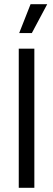

<svg xmlns="http://www.w3.org/2000/svg" viewBox="-20 -891 252 911"><path d="M69 0V-660H143V0ZM131 -734H71L125 -871H204Z"/></svg>

Font: Bricolage Grotesque Condensed Light
Style: Regular
Weight: 300
Width: 3
Designer: Mathieu Triay
Foundry: Atelier Triay
Version: Version 1.000;gftools[0.9.30]